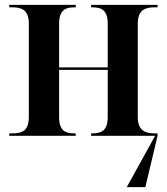

<svg xmlns="http://www.w3.org/2000/svg" viewBox="-20 -556 683 786"><path d="M18 0H290V-10H286C250 -10 222 -18 222 -77V-270H421V-77C421 -19 393 -10 357 -10H353V0H615L499 210H575L625 0V-10H614C576 -10 544 -20 544 -77V-459C544 -517 576 -526 613 -526H625V-536H353V-526H357C393 -526 421 -517 421 -459V-280H222V-459C222 -517 250 -526 286 -526H290V-536H18V-526H30C67 -526 98 -517 98 -459V-77C98 -18 68 -10 30 -10H18Z"/></svg>

Font: Noto Serif Display SemiCondensed SemiBold
Style: Regular
Weight: 600
Width: 4
Designer: Monotype Design Team
Foundry: Monotype Imaging Inc.
Version: Version 2.009